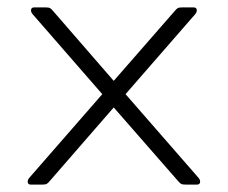

<svg xmlns="http://www.w3.org/2000/svg" viewBox="-20 -500 617 520"><path d="M55 -8Q55 -13 59 -18L257 -245L68 -462Q64 -467 64 -472Q64 -480 73 -480H102Q112 -480 115.5 -478Q119 -476 124 -470L288 -281L453 -470Q458 -476 461.5 -478Q465 -480 475 -480H504Q513 -480 513 -472Q513 -467 509 -462L320 -245L518 -18Q522 -13 522 -8Q522 0 513 0H484Q474 0 470.5 -2Q467 -4 462 -10L288 -209L115 -10Q110 -4 106.5 -2Q103 0 93 0H64Q55 0 55 -8Z"/></svg>

Font: Mitr ExtraLight
Style: Regular
Weight: 250
Designer: Thanarat Vachiruckul
Foundry: Cadson Demak Co.,Ltd.
Version: Version 1.000